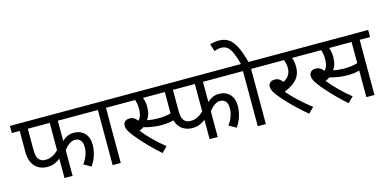

<svg xmlns="http://www.w3.org/2000/svg" viewBox="-81 -1368 3742 1853"><g transform="rotate(-15 1790.0 -442.0)"><path d="M460 -551V-349Q485 -373 514 -386Q543 -399 578 -399Q643 -399 684 -357.5Q725 -316 725 -239Q725 -193 710 -141Q695 -89 660 -39L588 -80Q613 -112 629 -154Q645 -196 645 -237Q645 -284 625 -307Q605 -330 570 -330Q517 -330 460 -257V0H379V-193Q355 -174 323 -160Q291 -146 248 -146Q208 -146 176 -160.5Q144 -175 125 -197Q100 -226 89.5 -261.5Q79 -297 79 -354V-551H0V-622H786V-551ZM160 -551V-360Q160 -305 166 -281Q172 -257 188 -240Q208 -217 248 -217Q289 -217 321 -234Q353 -251 379 -278V-551Z M941 -551V0H860V-551H771V-622H1044V-551Z M1910 -551V-349Q1935 -373 1964 -386Q1993 -399 2028 -399Q2093 -399 2134 -357.5Q2175 -316 2175 -239Q2175 -193 2160 -141Q2145 -89 2110 -39L2038 -80Q2063 -112 2079 -154Q2095 -196 2095 -237Q2095 -284 2075 -307Q2055 -330 2020 -330Q1967 -330 1910 -257V0H1829V-193Q1805 -174 1773 -160Q1741 -146 1698 -146Q1658 -146 1626 -160.5Q1594 -175 1575 -197Q1549 -227 1538 -266Q1509 -257 1479.5 -254Q1450 -251 1410 -251Q1368 -251 1321.5 -258.5Q1275 -266 1242 -277Q1222 -264 1197 -253Q1238 -201 1293.5 -146Q1349 -91 1410 -42L1356 12Q1300 -37 1250.5 -87Q1201 -137 1163 -181Q1125 -225 1103 -256Q1081 -287 1075.5 -305Q1070 -323 1070 -340Q1070 -359 1085 -376Q1100 -393 1134 -393Q1159 -393 1177.5 -381.5Q1196 -370 1211 -350Q1232 -369 1239.5 -398.5Q1247 -428 1247 -458Q1247 -488 1242.5 -512Q1238 -536 1231 -551H1030V-622H2236V-551ZM1399 -322Q1436 -322 1466.5 -325.5Q1497 -329 1529 -337Q1529 -345 1529 -354V-551H1311Q1318 -534 1323 -511Q1328 -488 1328 -458Q1328 -416 1318.5 -385Q1309 -354 1292 -333Q1344 -322 1399 -322ZM1610 -551V-360Q1610 -305 1616 -281Q1622 -257 1638 -240Q1658 -217 1698 -217Q1739 -217 1771 -234Q1803 -251 1829 -278V-551Z M2391 -551V0H2310V-551H2221V-622H2494V-551ZM2311 -615Q2290 -694 2269.5 -739.5Q2249 -785 2224 -804Q2199 -823 2165 -823Q2143 -823 2126 -818.5Q2109 -814 2095 -809L2071 -882Q2110 -896 2162 -896Q2216 -896 2255.5 -870.5Q2295 -845 2326.5 -783.5Q2358 -722 2386 -615Z M2875 -42 2821 12Q2762 -37 2710 -87Q2658 -137 2618 -181Q2578 -225 2555 -256Q2533 -287 2526.5 -305Q2520 -323 2520 -340Q2520 -359 2535 -376Q2550 -393 2584 -393Q2609 -393 2627.5 -381.5Q2646 -370 2661 -349Q2700 -369 2718 -399Q2736 -429 2736 -468Q2736 -491 2731 -513.5Q2726 -536 2719 -551H2480V-622H2904V-551H2800Q2816 -516 2816 -458Q2816 -403 2794 -365Q2772 -327 2734 -300.5Q2696 -274 2647 -254Q2692 -202 2751.5 -146.5Q2811 -91 2875 -42Z M3476 -551V0H3395V-266Q3366 -257 3337 -254Q3308 -251 3269 -251Q3227 -251 3180.5 -258.5Q3134 -266 3101 -277Q3081 -264 3056 -253Q3097 -201 3152.5 -146Q3208 -91 3269 -42L3215 12Q3159 -37 3109.5 -87Q3060 -137 3022 -181Q2984 -225 2962 -256Q2940 -287 2934.5 -305Q2929 -323 2929 -340Q2929 -359 2944 -376Q2959 -393 2993 -393Q3018 -393 3036.5 -381.5Q3055 -370 3070 -350Q3091 -369 3098.5 -398.5Q3106 -428 3106 -458Q3106 -488 3101.5 -512Q3097 -536 3090 -551H2889V-622H3580V-551ZM3258 -322Q3297 -322 3329 -326Q3361 -330 3395 -339V-551H3170Q3177 -534 3182 -511Q3187 -488 3187 -458Q3187 -416 3177.5 -385Q3168 -354 3151 -333Q3203 -322 3258 -322Z"/></g></svg>

Font: Noto Sans Historical
Style: Regular
Weight: 400
Designer: Monotype Design Team
Foundry: Monotype Imaging Inc.
Version: Version 2.013; ttfautohint (v1.8.4.7-5d5b)